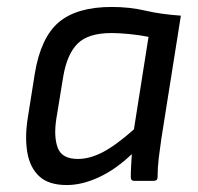

<svg xmlns="http://www.w3.org/2000/svg" viewBox="-20 -520 568 552"><path d="M172 12Q120 12 93 -13Q66 -38 58.5 -82Q51 -126 60 -182L80 -308Q97 -412 149 -456Q201 -500 301 -500Q353 -500 397.5 -489.5Q442 -479 500 -475L444 -122Q440 -95 436.5 -66.5Q433 -38 433 -10Q433 0 421 0H366Q356 0 356 -10Q356 -26 357 -43Q358 -60 359 -77Q313 -33 264.5 -10.5Q216 12 172 12ZM204 -63Q238 -63 275.5 -82.5Q313 -102 365 -148L407 -414Q383 -419 353 -422Q323 -425 301 -425Q234 -425 203.5 -395Q173 -365 162 -301L142 -179Q134 -127 146 -95Q158 -63 204 -63Z"/></svg>

Font: Sofia Sans Hairline
Style: Italic
Weight: 1
Italic angle: -9°
Designer: Botio Nikoltchev, Ani Petrova
Foundry: lettersoup
Version: Version 4.102